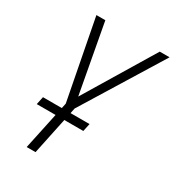

<svg xmlns="http://www.w3.org/2000/svg" viewBox="-173 -817 839 919"><g transform="rotate(30 246.5 -357.0)"><path d="M115.7 0 158.7 -202.1H54.7L64 -245.6H168L173.8 -273.4L88.9 -713.9H138.2L208.5 -332.5L439 -713.9H493.2L222.2 -274.4L216.3 -245.6H321.3L312 -202.1H207L164.6 0Z"/></g></svg>

Font: Open Sans SemiCondensed Light
Style: Italic
Weight: 300
Width: 4
Italic angle: -12°
Designer: Monotype Design Team
Foundry: Monotype Imaging Inc.
Version: Version 3.000